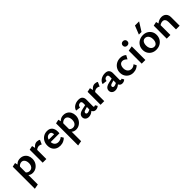

<svg xmlns="http://www.w3.org/2000/svg" viewBox="350 -2361 4299 4299"><g transform="rotate(-45 2500.0 -211.0)"><path d="M284 7Q229 7 191.5 -20.5Q154 -48 138 -97L166 -130Q183 -102 209 -87.5Q235 -73 265 -73Q300 -73 325 -90Q350 -107 363.5 -138Q377 -169 377 -211Q377 -249 365.5 -280Q354 -311 331.5 -330Q309 -349 277 -349Q251 -349 220.5 -334Q190 -319 167 -281L127 -304Q161 -367 204.5 -397.5Q248 -428 308 -428Q367 -428 410.5 -401.5Q454 -375 477.5 -329Q501 -283 501 -224Q501 -158 471.5 -106Q442 -54 393 -23.5Q344 7 284 7ZM63 289V-411L157 -432L178 -346V268Z M600 0V-411L695 -432L716 -346V0ZM696 -264 670 -289Q702 -352 746 -390Q790 -428 840 -428Q864 -428 884 -422Q904 -416 919 -404L874 -304Q861 -314 843 -320Q825 -326 805 -326Q776 -326 746 -311Q716 -296 696 -264Z M1151 13Q1091 13 1044 -11.5Q997 -36 970.5 -83Q944 -130 944 -196Q944 -267 974 -320.5Q1004 -374 1055 -404Q1106 -434 1170 -434Q1251 -434 1292 -385Q1333 -336 1333 -253Q1333 -242 1332.5 -227.5Q1332 -213 1330 -200H1232V-255Q1232 -302 1216 -328Q1200 -354 1159 -354Q1126 -354 1102 -336.5Q1078 -319 1065.5 -287.5Q1053 -256 1053 -214Q1053 -149 1087 -112.5Q1121 -76 1176 -76Q1207 -76 1236.5 -87.5Q1266 -99 1293 -122L1330 -62Q1301 -33 1270 -16.5Q1239 0 1209 6.5Q1179 13 1151 13ZM1000 -200 1013 -269H1317V-200Z M1655 7Q1600 7 1562.5 -20.5Q1525 -48 1509 -97L1537 -130Q1554 -102 1580 -87.5Q1606 -73 1636 -73Q1671 -73 1696 -90Q1721 -107 1734.5 -138Q1748 -169 1748 -211Q1748 -249 1736.5 -280Q1725 -311 1702.5 -330Q1680 -349 1648 -349Q1622 -349 1591.5 -334Q1561 -319 1538 -281L1498 -304Q1532 -367 1575.5 -397.5Q1619 -428 1679 -428Q1738 -428 1781.5 -401.5Q1825 -375 1848.5 -329Q1872 -283 1872 -224Q1872 -158 1842.5 -106Q1813 -54 1764 -23.5Q1715 7 1655 7ZM1434 289V-411L1528 -432L1549 -346V268Z M2278 8Q2233 8 2206.5 -23.5Q2180 -55 2181 -116L2185 -286Q2186 -312 2181 -327.5Q2176 -343 2166 -350Q2156 -357 2141 -357Q2126 -357 2109 -350.5Q2092 -344 2079.5 -327.5Q2067 -311 2065 -282L1954 -295Q1960 -325 1978.5 -350Q1997 -375 2025 -393.5Q2053 -412 2087.5 -422Q2122 -432 2160 -432Q2231 -432 2261.5 -396.5Q2292 -361 2291 -302L2289 -94Q2289 -83 2294.5 -77.5Q2300 -72 2308 -72Q2316 -72 2323.5 -75Q2331 -78 2337 -83L2369 -29Q2354 -13 2330.5 -2.5Q2307 8 2278 8ZM2057 8Q2006 8 1975 -20.5Q1944 -49 1944 -94Q1944 -120 1955.5 -143.5Q1967 -167 1997 -186Q2027 -205 2082 -217L2245 -253L2250 -202L2109 -161Q2078 -152 2068.5 -138.5Q2059 -125 2059 -112Q2059 -96 2070.5 -86Q2082 -76 2101 -76Q2126 -76 2163 -94Q2200 -112 2246 -136L2248 -97Q2204 -54 2157 -23Q2110 8 2057 8Z M2433 0V-411L2528 -432L2549 -346V0ZM2529 -264 2503 -289Q2535 -352 2579 -390Q2623 -428 2673 -428Q2697 -428 2717 -422Q2737 -416 2752 -404L2707 -304Q2694 -314 2676 -320Q2658 -326 2638 -326Q2609 -326 2579 -311Q2549 -296 2529 -264Z M3118 8Q3073 8 3046.5 -23.5Q3020 -55 3021 -116L3025 -286Q3026 -312 3021 -327.5Q3016 -343 3006 -350Q2996 -357 2981 -357Q2966 -357 2949 -350.5Q2932 -344 2919.5 -327.5Q2907 -311 2905 -282L2794 -295Q2800 -325 2818.5 -350Q2837 -375 2865 -393.5Q2893 -412 2927.5 -422Q2962 -432 3000 -432Q3071 -432 3101.5 -396.5Q3132 -361 3131 -302L3129 -94Q3129 -83 3134.5 -77.5Q3140 -72 3148 -72Q3156 -72 3163.5 -75Q3171 -78 3177 -83L3209 -29Q3194 -13 3170.5 -2.5Q3147 8 3118 8ZM2897 8Q2846 8 2815 -20.5Q2784 -49 2784 -94Q2784 -120 2795.5 -143.5Q2807 -167 2837 -186Q2867 -205 2922 -217L3085 -253L3090 -202L2949 -161Q2918 -152 2908.5 -138.5Q2899 -125 2899 -112Q2899 -96 2910.5 -86Q2922 -76 2941 -76Q2966 -76 3003 -94Q3040 -112 3086 -136L3088 -97Q3044 -54 2997 -23Q2950 8 2897 8Z M3463 13Q3400 13 3351 -15Q3302 -43 3274 -91.5Q3246 -140 3246 -203Q3246 -270 3277.5 -322Q3309 -374 3363 -404Q3417 -434 3485 -434Q3529 -434 3564 -420.5Q3599 -407 3627 -382L3579 -293Q3553 -320 3526.5 -335Q3500 -350 3470 -350Q3436 -350 3413.5 -331.5Q3391 -313 3380.5 -282.5Q3370 -252 3370 -216Q3370 -172 3386.5 -140.5Q3403 -109 3431.5 -92.5Q3460 -76 3495 -76Q3520 -76 3546 -87Q3572 -98 3597 -120L3631 -55Q3604 -29 3574.5 -14Q3545 1 3517 7Q3489 13 3463 13Z M3736 0V-411L3852 -432V0ZM3794 -513Q3761 -513 3741 -532Q3721 -551 3721 -583Q3721 -615 3741 -634.5Q3761 -654 3794 -654Q3826 -654 3846 -634.5Q3866 -615 3866 -583Q3866 -551 3846 -532Q3826 -513 3794 -513Z M4189 13Q4125 13 4074.5 -15Q4024 -43 3995.5 -92Q3967 -141 3967 -203Q3967 -271 3998.5 -323Q4030 -375 4084.5 -404.5Q4139 -434 4208 -434Q4272 -434 4321.5 -406.5Q4371 -379 4400 -330.5Q4429 -282 4429 -219Q4429 -152 4398 -99.5Q4367 -47 4313 -17Q4259 13 4189 13ZM4206 -67Q4241 -67 4263 -87Q4285 -107 4295 -139Q4305 -171 4305 -206Q4305 -254 4289.5 -287Q4274 -320 4248.5 -337Q4223 -354 4191 -354Q4157 -354 4134.5 -335Q4112 -316 4101.5 -285Q4091 -254 4091 -217Q4091 -169 4106.5 -135.5Q4122 -102 4148.5 -84.5Q4175 -67 4206 -67ZM4151 -505 4233 -711H4364L4235 -505Z M4821 0V-233Q4821 -284 4799 -313.5Q4777 -343 4736 -343Q4714 -343 4690 -335Q4666 -327 4646 -312Q4626 -297 4613 -275L4577 -300Q4605 -342 4638 -370.5Q4671 -399 4708.5 -413.5Q4746 -428 4787 -428Q4829 -428 4863 -410Q4897 -392 4917 -357.5Q4937 -323 4937 -275V0ZM4528 0V-411L4623 -432L4644 -346V0Z"/></g></svg>

Font: Ysabeau Office
Style: Bold
Weight: 700
Designer: Christian Thalmann (Catharsis Fonts)
Version: Version 2.001;gftools[0.9.30]; featfreeze: tnum,lnum,ss02